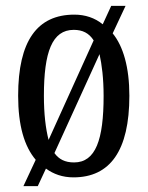

<svg xmlns="http://www.w3.org/2000/svg" viewBox="-20 -596 504 656"><path d="M102 -50 60 40H109L137 -20C163 -1 194 10 231 10C356 10 422 -81 422 -269C422 -366 401 -438 365 -482L409 -576H360L331 -513C304 -535 271 -546 234 -546C107 -546 42 -456 42 -269C42 -167 63 -96 102 -50ZM300 -458 146 -118C136 -157 130 -206 130 -269C130 -418 158 -494 232 -494C262 -494 284 -483 300 -458ZM233 -41C202 -41 181 -52 166 -73L320 -411C328 -375 334 -328 334 -268C334 -119 307 -41 233 -41Z"/></svg>

Font: Noto Serif Lao ExtCond
Style: Regular
Weight: 400
Width: 2
Designer: Monotype Design Team
Foundry: Monotype Imaging Inc.
Version: Version 2.004